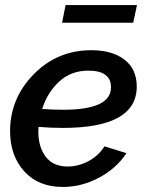

<svg xmlns="http://www.w3.org/2000/svg" viewBox="-20 -731 585 761"><path d="M523 -711 508 -641H226L240 -711ZM342 -532Q425 -532 473.5 -494.5Q522 -457 522 -388Q522 -224 229 -224Q180 -224 133 -228Q132 -221 132 -209Q132 -148 161.5 -109.5Q191 -71 248 -71Q291 -71 331 -92.5Q371 -114 394 -151L481 -124Q442 -64 373 -27Q304 10 229 10Q132 10 76 -52Q20 -114 20 -211Q20 -341 113.5 -436.5Q207 -532 342 -532ZM231 -296Q420 -296 420 -385Q420 -451 330 -451Q262 -451 215 -408Q168 -365 147 -299Q192 -296 231 -296Z"/></svg>

Font: Raleway-v4020 SemiBold
Style: Italic
Weight: 600
Italic angle: -12°
Designer: Matt McInerney, Pablo Impallari, Rodrigo Fuenzalida
Foundry: Matt McInerney, Pablo Impallari, Rodrigo Fuenzalida
Version: Version 4.020;PS 004.020;hotconv 1.0.88;makeotf.lib2.5.64775